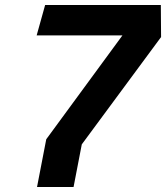

<svg xmlns="http://www.w3.org/2000/svg" viewBox="-20 -750 666 770"><path d="M128.5 0H275L308 -171L626 -601.5L625 -730H161L127 -608H471L165.5 -191.5Z"/></svg>

Font: Monaspace Krypton
Style: Bold Italic
Weight: 700
Italic angle: -11°
Designer: Riley Cran & the Lettermatic Team
Foundry: Lettermatic
Version: Version 1.101 (Monaspace Krypton)